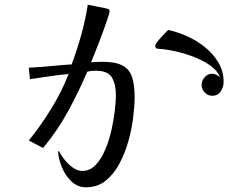

<svg xmlns="http://www.w3.org/2000/svg" viewBox="-20 -741 1040 820"><path d="M555 -328Q555 -291 549 -241Q543 -191 528.5 -139Q514 -87 490 -42Q466 3 431 31Q396 59 347 59Q312 59 285.5 34Q259 9 244.5 -26.5Q230 -62 228 -93L231 -96Q233 -95 233.5 -93Q234 -91 235 -89Q244 -73 259 -55Q274 -37 293 -24Q312 -11 331 -11Q364 -11 388 -36Q412 -61 429 -101Q446 -141 456 -185.5Q466 -230 470.5 -270Q475 -310 475 -334Q475 -381 458 -410Q441 -439 388 -439Q369 -439 353 -435Q316 -349 270.5 -265.5Q225 -182 164 -109L103 -141Q153 -202 199 -277Q245 -352 273 -425Q231 -421 190 -415Q149 -409 108 -403L103 -452Q149 -454 194.5 -458.5Q240 -463 286 -466Q309 -528 327 -592Q345 -656 355 -721Q373 -717 391.5 -713.5Q410 -710 429 -706Q434 -705 441 -703Q448 -701 448 -693Q448 -687 441 -666Q434 -645 424 -616.5Q414 -588 402.5 -559Q391 -530 382 -507Q373 -484 369 -475Q382 -476 394.5 -476.5Q407 -477 420 -477Q474 -477 503.5 -461Q533 -445 544 -412Q555 -379 555 -328ZM935 -391Q935 -369 922.5 -350.5Q910 -332 886 -332Q868 -332 854.5 -346Q841 -360 841 -378Q841 -396 854 -411Q867 -426 886 -426Q895 -426 904 -421.5Q913 -417 920 -412Q908 -440 877.5 -461.5Q847 -483 808 -498Q769 -513 731 -521.5Q693 -530 665 -532Q659 -532 651 -533.5Q643 -535 643 -545Q643 -552 654.5 -566Q666 -580 679.5 -594Q693 -608 698 -613Q737 -605 778.5 -586.5Q820 -568 855.5 -539.5Q891 -511 913 -473.5Q935 -436 935 -391Z"/></svg>

Font: Kaisei Decol
Style: Regular
Weight: 400
Designer: Font-Kai, 金井和夫
Foundry: KAZUO KANAI
Version: Version 5.003